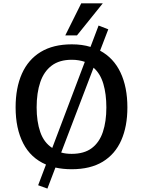

<svg xmlns="http://www.w3.org/2000/svg" viewBox="-20 -980 837 1123"><path d="M257.3 123 203.1 103.5 249 -17.6Q159.7 -55.7 115.5 -142.1Q71.3 -228.5 71.3 -352.1Q71.3 -466.3 108.2 -549.1Q145 -631.8 218.3 -676.3Q291.5 -720.7 399.9 -720.7Q461.4 -720.7 509.3 -705.6L556.6 -830.6L613.3 -808.6L565.4 -683.6Q644.5 -641.1 684.8 -555.9Q725.1 -470.7 725.1 -351.6Q725.1 -240.7 689.2 -159.4Q653.3 -78.1 581.1 -34.2Q508.8 9.8 399.4 9.8Q373.5 9.8 349.6 7.3Q325.7 4.9 304.2 0ZM285.6 -114.7 476.1 -618.2Q459.5 -624 440.4 -627.2Q421.4 -630.4 399.4 -630.4Q327.6 -630.4 282.2 -596.2Q236.8 -562 215.6 -499.5Q194.3 -437 194.3 -351.6Q194.3 -269 215.6 -207.5Q236.8 -146 285.6 -114.7ZM398.9 -80.1Q472.7 -80.1 517.1 -113.8Q561.5 -147.5 581.8 -208.5Q602.1 -269.5 602.1 -351.6Q602.1 -429.7 584.5 -489.5Q566.9 -549.3 527.3 -584L337.9 -87.9Q364.3 -80.1 398.9 -80.1ZM361.8 -772.9 455.1 -960.4H581.1L430.2 -772.9Z"/></svg>

Font: Comme Medium
Style: Regular
Weight: 500
Version: Version 1.000;gftools[0.9.27]